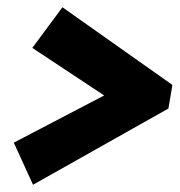

<svg xmlns="http://www.w3.org/2000/svg" viewBox="-20 -545 495 529"><path d="M69 -413 152 -525 455 -311 444 -246 71 -36 18 -152 267 -282Z"/></svg>

Font: Piazzolla SC Black
Style: Italic
Weight: 900
Italic angle: -11.3°
Designer: Juan Pablo del Peral
Foundry: Huerta Tipografica
Version: Version 1.330